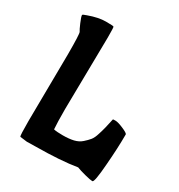

<svg xmlns="http://www.w3.org/2000/svg" viewBox="-170 -804 886 948"><g transform="rotate(30 273.5 -330.0)"><path d="M206 -625 200 -213Q200 -136 203 -99Q219 -95 254.5 -95Q290 -95 315.5 -101Q341 -107 358.5 -122.5Q376 -138 387 -151.5Q398 -165 406 -192Q418 -228 430 -287Q430 -288 444.5 -288Q459 -288 490.5 -274.5Q522 -261 522 -254Q522 -177 514 -80Q506 28 494.5 28Q483 28 450 19.5Q417 11 400 4Q310 19 167 20L117 21L77 16Q73 12 73 -72L77 -455Q77 -572 71.5 -579.5Q66 -587 53 -617.5Q40 -648 40 -657Q40 -661 62 -668Q117 -688 159 -688Q201 -688 203.5 -685Q206 -682 206 -625Z"/></g></svg>

Font: Bubblegum Sans
Style: Regular
Weight: 400
Designer: Angel Koziupa and Alejandro Paul
Foundry: Angel Koziupa and Alejandro Paul
Version: Version 1.001